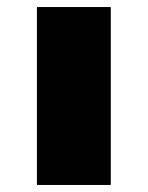

<svg xmlns="http://www.w3.org/2000/svg" viewBox="-20 -526 420 546"><path d="M85 0V-506H295V0Z"/></svg>

Font: Nunito Sans 7pt Expanded Black
Style: Regular
Weight: 900
Width: 7
Designer: Vernon Adams
Foundry: Vernon Adams
Version: Version 3.101;gftools[0.9.27]